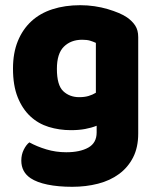

<svg xmlns="http://www.w3.org/2000/svg" viewBox="-20 -521 605 739"><path d="M352 -37Q332 -29 307.5 -24.5Q283 -20 253 -20Q208 -20 167.5 -32.5Q127 -45 96.5 -73.5Q66 -102 48 -147Q30 -192 30 -257Q30 -317 48.5 -362.5Q67 -408 100.5 -439Q134 -470 182 -485.5Q230 -501 289 -501Q317 -501 344 -497Q371 -493 394.5 -486Q418 -479 437 -471Q456 -463 469 -454Q489 -440 500.5 -422.5Q512 -405 512 -378V-7Q512 46 492.5 84.5Q473 123 438.5 148.5Q404 174 357.5 186Q311 198 258 198Q204 198 163 189.5Q122 181 98 165Q62 141 62 97Q62 74 71.5 55Q81 36 93 27Q122 43 158.5 54Q195 65 235 65Q288 65 320 47Q352 29 352 -11ZM285 -147Q305 -147 320.5 -151.5Q336 -156 349 -164V-356Q338 -361 326.5 -364.5Q315 -368 296 -368Q253 -368 226 -341.5Q199 -315 199 -256Q199 -193 223.5 -170Q248 -147 285 -147Z"/></svg>

Font: Baloo Bhai 2 ExtraBold
Style: Regular
Weight: 800
Designer: Supriya Tembe, Noopur Datye and Ek Type
Foundry: Ek Type
Version: Version 1.640;PS 1.000;hotconv 16.6.51;makeotf.lib2.5.65220;